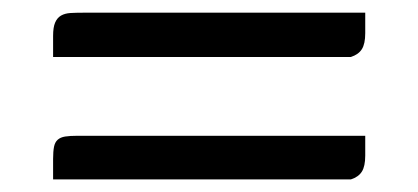

<svg xmlns="http://www.w3.org/2000/svg" viewBox="-20 -449 669 307"><path d="M64.9 -357.9V-391.6Q64.9 -405.3 68.1 -412.8Q71.3 -420.4 77.6 -424.1Q84 -427.7 92.8 -428.2Q101.6 -428.7 112.8 -428.7H564V-396Q564 -378.9 558.6 -370.4Q553.2 -361.8 541 -357.9ZM64.9 -162.1V-194.8Q64.9 -207 66.4 -214.4Q67.9 -221.7 72.3 -225.6Q76.7 -229.5 84.2 -230.7Q91.8 -231.9 104 -231.9H564V-200.2Q564 -183.1 558.6 -174.6Q553.2 -166 541 -162.1Z"/></svg>

Font: Tienne
Style: Regular
Weight: 400
Designer: vernon adams
Foundry: vernon adams
Version: Version 1.001